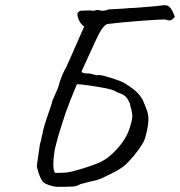

<svg xmlns="http://www.w3.org/2000/svg" viewBox="-20 -713 688 734"><path d="M647 -647Q638 -635 626 -635Q620 -635 614 -638Q607 -640 525.5 -634Q444 -628 389 -621Q380 -616 373.5 -607.5Q367 -599 359 -585Q353 -574 328.5 -520.5Q304 -467 295 -447Q292 -443 292 -440Q292 -432 321 -432Q326 -432 337 -428.5Q348 -425 354 -426Q364 -428 405 -415Q446 -402 458 -394Q485 -377 500 -363.5Q515 -350 525 -332Q537 -306 543 -287Q549 -268 547 -247Q547 -237 541 -209.5Q535 -182 529 -171Q509 -136 479 -103Q464 -85 444.5 -71.5Q425 -58 397 -45Q368 -31 359 -27.5Q350 -24 330 -20L287 -9Q276 -2 263.5 -0.5Q251 1 232 1H198Q186 1 168.5 -5Q151 -11 144 -18Q134 -31 127 -53.5Q120 -76 121 -81L133 -164Q136 -170 138 -183Q140 -196 143 -202Q142 -214 169 -291L177 -315Q180 -330 192 -355L201 -375Q209 -402 214.5 -417Q220 -432 226 -443Q233 -454 243 -478L302 -612Q292 -617 284 -631.5Q276 -646 276 -658V-660Q276 -664 279.5 -667Q283 -670 288 -672L319 -673Q330 -673 335 -672H338Q342 -672 347 -674Q352 -676 359 -674Q367 -672 372 -672Q384 -672 394 -677L450 -680Q483 -683 496 -683Q500 -683 547 -687Q594 -691 598 -692Q602 -693 609 -693Q621 -693 627 -687.5Q633 -682 639 -671Q641 -665 645.5 -656.5Q650 -648 647 -647ZM295 -447ZM274 -391Q245 -322 231 -282Q205 -204 195 -164Q190 -148 187 -125Q184 -102 184 -84Q184 -58 191 -52Q199 -52 218.5 -52.5Q238 -53 254 -57Q322 -75 358.5 -91Q395 -107 427 -143Q452 -171 464.5 -196Q477 -221 484 -254Q486 -264 486 -268Q486 -277 482 -295Q478 -306 477 -316Q468 -337 459.5 -344.5Q451 -352 442 -355Q433 -358 428 -360Q413 -372 360 -380Q350 -382 319 -386.5Q288 -391 274 -391ZM358 -380H360Z"/></svg>

Font: Caveat
Style: Regular
Weight: 400
Designer: Pablo Impallari
Foundry: Pablo Impallari
Version: Version 1.500; ttfautohint (v1.6)